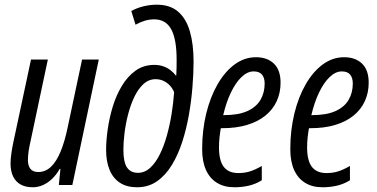

<svg xmlns="http://www.w3.org/2000/svg" viewBox="-20 -789 1610 819"><path d="M119.6 9.8Q88.9 9.8 67.9 -2Q46.9 -13.7 35.9 -36.4Q24.9 -59.1 24.9 -91.8Q24.9 -110.4 28.6 -135.5Q32.2 -160.6 37.1 -183.1L112.3 -535.2H184.1L111.3 -191.4Q106 -168.9 102.5 -147.2Q99.1 -125.5 99.1 -106Q99.1 -82 109.9 -68.6Q120.6 -55.2 143.1 -55.2Q173.8 -55.2 197.3 -77.4Q220.7 -99.6 238.5 -142.6Q256.3 -185.5 269 -247.1L330.1 -535.2H401.4L288.6 0H231L237.8 -68.8H234.9Q220.7 -43.9 202.4 -26.4Q184.1 -8.8 163.1 0.5Q142.1 9.8 119.6 9.8Z M564.9 9.8Q521 9.8 491.7 -9.3Q462.4 -28.3 447.5 -64.2Q432.6 -100.1 432.6 -149.9Q432.6 -189.5 439.5 -237.5Q446.3 -285.6 460.9 -334Q475.6 -382.3 499.8 -422.6Q523.9 -462.9 558.1 -487.5Q592.3 -512.2 638.2 -512.2Q659.7 -512.2 677.2 -505.9Q694.8 -499.5 708 -489Q721.2 -478.5 730 -466.8H731.9Q732.9 -482.4 733.2 -501.2Q733.4 -520 733.4 -534.7Q733.4 -622.1 710.2 -664.3Q687 -706.5 637.7 -706.5Q618.2 -706.5 598.1 -700.7Q578.1 -694.8 558.1 -683.6L540 -742.2Q564.5 -755.4 592.5 -762.2Q620.6 -769 648.9 -769Q705.1 -769 739.5 -739.5Q773.9 -710 789.8 -655.5Q805.7 -601.1 805.7 -526.4Q805.7 -477.1 801 -418.7Q796.4 -360.4 785.9 -300Q775.4 -239.7 757.6 -184.3Q739.7 -128.9 713.1 -85.2Q686.5 -41.5 649.9 -15.9Q613.3 9.8 564.9 9.8ZM568.4 -51.8Q597.2 -51.8 620.6 -73.2Q644 -94.7 661.9 -130.9Q679.7 -167 692.1 -211.9Q704.6 -256.8 712.2 -304.4Q719.7 -352.1 722.7 -395.5Q715.8 -412.6 703.9 -425Q691.9 -437.5 676.8 -444.3Q661.6 -451.2 643.6 -451.2Q614.3 -451.2 591.8 -430.4Q569.3 -409.7 553.2 -376Q537.1 -342.3 526.6 -302Q516.1 -261.7 511.2 -221.9Q506.3 -182.1 506.3 -150.4Q506.3 -97.7 521.7 -74.7Q537.1 -51.8 568.4 -51.8Z M979.5 9.8Q936.5 9.8 905.8 -9Q875 -27.8 858.6 -64Q842.3 -100.1 842.3 -152.3Q842.3 -233.4 859.6 -304.4Q877 -375.5 908.2 -429.7Q939.5 -483.9 981.2 -514.4Q1022.9 -544.9 1071.8 -544.9Q1120.1 -544.9 1148.4 -517.6Q1176.8 -490.2 1176.8 -436.5Q1176.8 -393.1 1160.2 -357.2Q1143.6 -321.3 1111.8 -295.7Q1080.1 -270 1033.9 -256.1Q987.8 -242.2 928.7 -242.2H921.9Q918.5 -222.7 916.3 -202.1Q914.1 -181.6 914.1 -161.1Q914.1 -103.5 934.6 -77.1Q955.1 -50.8 996.6 -50.8Q1023.4 -50.8 1046.1 -57.9Q1068.8 -64.9 1096.7 -81.1V-20Q1071.8 -4.4 1042.5 2.7Q1013.2 9.8 979.5 9.8ZM932.1 -297.9H935.5Q997.1 -297.9 1035.2 -315.2Q1073.2 -332.5 1091.1 -363Q1108.9 -393.6 1108.9 -432.6Q1108.9 -457 1097.7 -470.7Q1086.4 -484.4 1062 -484.4Q1035.2 -484.4 1010 -460.2Q984.9 -436 964.8 -394Q944.8 -352.1 932.1 -297.9Z M1355.5 9.8Q1312.5 9.8 1281.7 -9Q1251 -27.8 1234.6 -64Q1218.3 -100.1 1218.3 -152.3Q1218.3 -233.4 1235.6 -304.4Q1252.9 -375.5 1284.2 -429.7Q1315.4 -483.9 1357.2 -514.4Q1398.9 -544.9 1447.8 -544.9Q1496.1 -544.9 1524.4 -517.6Q1552.7 -490.2 1552.7 -436.5Q1552.7 -393.1 1536.1 -357.2Q1519.5 -321.3 1487.8 -295.7Q1456.1 -270 1409.9 -256.1Q1363.8 -242.2 1304.7 -242.2H1297.9Q1294.4 -222.7 1292.2 -202.1Q1290 -181.6 1290 -161.1Q1290 -103.5 1310.5 -77.1Q1331.1 -50.8 1372.6 -50.8Q1399.4 -50.8 1422.1 -57.9Q1444.8 -64.9 1472.7 -81.1V-20Q1447.8 -4.4 1418.5 2.7Q1389.2 9.8 1355.5 9.8ZM1308.1 -297.9H1311.5Q1373 -297.9 1411.1 -315.2Q1449.2 -332.5 1467 -363Q1484.9 -393.6 1484.9 -432.6Q1484.9 -457 1473.6 -470.7Q1462.4 -484.4 1438 -484.4Q1411.1 -484.4 1386 -460.2Q1360.8 -436 1340.8 -394Q1320.8 -352.1 1308.1 -297.9Z"/></svg>

Font: Open Sans Condensed
Style: Italic
Weight: 400
Width: 3
Italic angle: -12°
Designer: Monotype Design Team
Foundry: Monotype Imaging Inc.
Version: Version 3.000